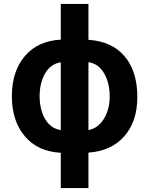

<svg xmlns="http://www.w3.org/2000/svg" viewBox="-20 -749 754 970"><path d="M287.1 -434.1Q235.8 -426.3 208 -378.4Q180.2 -330.6 180.2 -263.2Q180.2 -195.8 208 -147.7Q235.8 -99.6 287.1 -91.8ZM426.8 -91.8Q476.1 -101.1 505.1 -149.2Q534.2 -197.3 534.2 -261.2Q534.2 -329.6 506.1 -378.4Q478 -427.2 426.8 -435.1ZM287.1 -548.8V-729H426.8V-547.9Q545.9 -540 609.9 -464.1Q673.8 -388.2 673.8 -258.8Q673.8 -135.3 607.9 -60.5Q542 14.2 426.8 22V201.2H287.1V22.9Q170.9 16.6 105.5 -60.5Q40 -137.7 40 -263.2Q40 -388.7 105.5 -465.6Q170.9 -542.5 287.1 -548.8Z"/></svg>

Font: Miedinger*
Style: Bold
Weight: 700
Version: Version 001.000